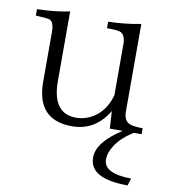

<svg xmlns="http://www.w3.org/2000/svg" viewBox="-83 -578 775 882"><g transform="rotate(10 304.5 -137.5)"><path d="M558.1 -9.8Q504.9 22.5 476.6 64.5Q453.1 99.6 453.1 132.8Q453.1 197.8 582 199.2L571.3 232.9Q393.1 232.9 393.1 133.8Q393.1 62.5 505.9 -9.8H445.8L440.9 -90.8Q380.9 9.8 272 9.8Q106.9 9.8 106.9 -168.9V-399.9Q106.9 -448.7 85 -456.1Q68.4 -460.4 21 -461.9V-492.2Q105 -493.7 172.9 -508.3V-184.1Q172.9 -32.2 283.7 -32.2Q335.9 -32.2 379.9 -66.9Q423.3 -103 439.9 -165V-401.4Q439.9 -445.8 416 -456.1Q402.3 -461.9 353 -461.9V-492.2Q428.7 -493.7 504.9 -508.3V-101.1Q504.9 -55.7 534.2 -44.9Q553.7 -37.6 594.2 -37.6V-9.8Z"/></g></svg>

Font: I.MingCP
Style: Regular
Weight: 400
Designer: I.Font Project
Version: Version 8.000; Sep 06, 2022